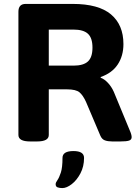

<svg xmlns="http://www.w3.org/2000/svg" viewBox="-20 -720 711 980"><path d="M134 2Q74 2 74 -31V-660Q74 -700 111 -700H351Q483 -700 546.5 -646.5Q610 -593 610 -495Q610 -435 581 -391Q552 -347 494 -327V-323Q512 -317 530.5 -297.5Q549 -278 561 -251L642 -55Q647 -44 649.5 -35Q652 -26 652 -20Q652 -7 639 -2.5Q626 2 594 2H553Q531 2 515.5 -3.5Q500 -9 492 -28L419 -200Q404 -233 386 -248.5Q368 -264 321 -264H229V-31Q229 2 169 2ZM229 -385H355Q406 -385 429 -406.5Q452 -428 452 -477Q452 -526 429 -547.5Q406 -569 355 -569H229ZM298 240Q285 240 274.5 236.5Q264 233 264 220Q264 212 273 199.5Q282 187 290.5 161Q299 135 299 86Q299 51 355 51Q409 51 409 86Q409 130 390.5 165Q372 200 346 220Q320 240 298 240Z"/></svg>

Font: Asap Semi Expanded
Style: Bold
Weight: 700
Width: 6
Designer: Pablo Cosgaya
Foundry: Omnibus-Type
Version: Version 3.001; ttfautohint (v1.8.4.7-5d5b)